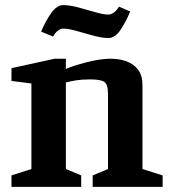

<svg xmlns="http://www.w3.org/2000/svg" viewBox="-20 -732 670 752"><path d="M25 0V-45L103 -70V-405L25 -415V-465L194 -502H238V-462Q251 -468 281 -477.5Q311 -487 347 -494.5Q383 -502 414 -502Q447 -502 475 -492Q503 -482 520.5 -459.5Q538 -437 538 -398V-70L617 -45V0H343V-45L403 -70V-364Q403 -401 389 -411Q375 -421 334 -421Q301 -421 279 -417.5Q257 -414 238 -409V-70L298 -45V0ZM404 -583Q380 -583 345.5 -592.5Q311 -602 279 -611Q247 -620 228 -620Q219 -620 211 -615Q203 -610 197.5 -603Q192 -596 188 -589L141 -608Q159 -651 181 -681.5Q203 -712 228 -712Q253 -712 286.5 -703Q320 -694 352.5 -684.5Q385 -675 404 -675Q413 -675 421.5 -680Q430 -685 436.5 -692.5Q443 -700 446 -706L490 -687Q472 -644 451 -613.5Q430 -583 404 -583Z"/></svg>

Font: Manuale
Style: Bold
Weight: 700
Version: Version 1.002